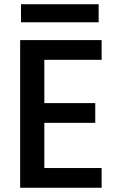

<svg xmlns="http://www.w3.org/2000/svg" viewBox="-20 -885 564 905"><path d="M459 -603H189V-399H429V-306H189V-93H459V0H75V-696H459ZM79 -865H445V-780H79Z"/></svg>

Font: Poppins Medium
Style: Regular
Weight: 500
Designer: Ninad Kale (Devanagari), Jonny Pinhorn (Latin)
Version: Version 5.002